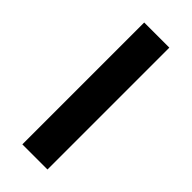

<svg xmlns="http://www.w3.org/2000/svg" viewBox="-186 -574 605 605"><g transform="rotate(45 116.0 -271.5)"><path d="M172 0H60V-543H172Z"/></g></svg>

Font: Noto Sans ExtraCondensed SemiBold
Style: Regular
Weight: 600
Width: 2
Designer: Monotype Design Team
Foundry: Monotype Imaging Inc.
Version: Version 2.013; ttfautohint (v1.8.4.7-5d5b)